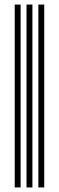

<svg xmlns="http://www.w3.org/2000/svg" viewBox="-20 -820 258 840"><path d="M147.8 0V-800H173.5V0ZM44.5 0V-800H70.2V0ZM96 0V-800H121.8V0Z"/></svg>

Font: Big Shoulders Inline Display ExtraBold
Style: Regular
Weight: 800
Designer: Patric King
Foundry: XO Type Co
Version: Version 1.000